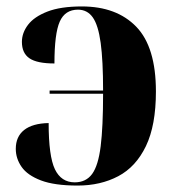

<svg xmlns="http://www.w3.org/2000/svg" viewBox="-20 -568 537 596"><path d="M221 8Q149 8 107 -8Q65 -24 47 -50Q29 -76 29 -106Q29 -144 55 -164.5Q81 -185 131 -186Q131 -83 150.5 -42.5Q170 -2 212 -2Q247 -2 266 -28Q285 -54 292.5 -114Q300 -174 300 -277H134V-287H300Q300 -380 292.5 -435Q285 -490 268 -514Q251 -538 222 -538Q182 -538 165.5 -501Q149 -464 149 -371Q95 -371 71.5 -387Q48 -403 48 -438Q48 -466 67 -491Q86 -516 127 -532Q168 -548 234 -548Q342 -548 403 -485Q464 -422 464 -284Q464 -179 433 -114.5Q402 -50 347 -21Q292 8 221 8Z"/></svg>

Font: Noto Serif Display SemiCondensed ExtraBold
Style: Regular
Weight: 800
Width: 4
Designer: Monotype Design Team
Foundry: Monotype Imaging Inc.
Version: Version 2.009